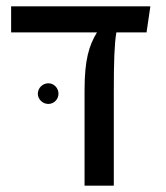

<svg xmlns="http://www.w3.org/2000/svg" viewBox="-20 -584 523 604"><path d="M15 -564V-482H285C260 -441 246 -396 246 -300V0H338V-294C338 -394 340 -445 346 -482H441L453 -564ZM132 -257C150 -257 164 -272 164 -289C164 -307 150 -322 132 -322C114 -322 99 -307 99 -289C99 -272 114 -257 132 -257Z"/></svg>

Font: FiraGO Unicode
Style: Regular
Weight: 400
Designer: bBox Type
Foundry: bBox Type GmbH
Version: Version 1.001;PS 001.001;hotconv 1.0.88;makeotf.lib2.5.64775